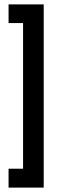

<svg xmlns="http://www.w3.org/2000/svg" viewBox="-20 -758 265 874"><path d="M179 96H19V10H85V-653H19V-738H179Z"/></svg>

Font: Special Gothic Condensed Medium
Style: Regular
Weight: 500
Width: 3
Designer: Alistair McCready
Foundry: Monolith
Version: Version 1.000; ttfautohint (v1.8.4.7-5d5b)